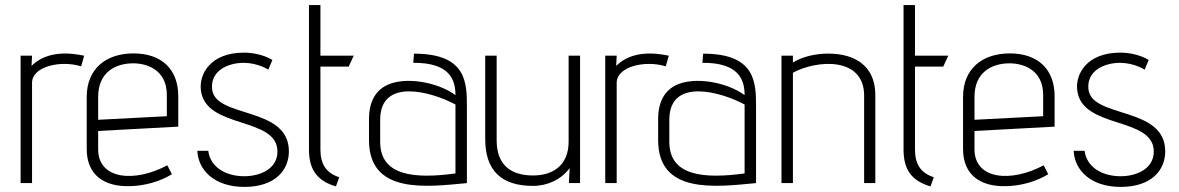

<svg xmlns="http://www.w3.org/2000/svg" viewBox="-20 -720 4637 755"><path d="M61 -501V0H106V-394C106 -460 221 -484 299 -459L311 -501C258 -512 167 -523 104 -461L106 -501Z M321 -134C321 -30 392 15 491 12C548 11 609 -6 656 -35L638 -70C509 -1 366 -14 366 -133V-205L681 -222V-342C681 -447 616 -510 505 -510C396 -510 321 -449 321 -339ZM366 -339C366 -436 434 -471 504 -471C554 -471 636 -448 636 -347V-263L366 -249Z M1051 -484C1051 -484 1009 -513 939 -513C807 -513 762 -428 770 -365C788 -211 1071 -263 1071 -124C1071 -56 1003 -27 941 -27C867 -27 807 -63 799 -127H756C759 -52 822 15 941 15C1062 15 1116 -51 1116 -125C1116 -304 825 -253 814 -370C807 -441 875 -473 939 -473C997 -472 1035 -446 1035 -446Z M1195 -700V-132C1195 -54 1226 -9 1301 13L1314 -23C1262 -40 1240 -75 1240 -132V-458H1351L1371 -501H1240V-700Z M1605 -473C1746 -474 1771 -409 1771 -346C1700 -398 1572 -420 1501 -385C1460 -365 1431 -324 1431 -252V-169C1431 45 1657 15 1816 0V-298C1816 -394 1816 -509 1608 -509ZM1475 -249C1475 -418 1681 -358 1771 -309V-38C1610 -16 1475 -28 1475 -162Z M1888 -501V-173C1888 -50 1951 11 2076 11C2133 11 2187 -14 2220 -59L2217 0H2261V-501H2216V-163C2216 -72 2157 -30 2076 -30C1985 -30 1933 -75 1933 -168V-501Z M2360 -501V0H2405V-394C2405 -460 2520 -484 2598 -459L2610 -501C2557 -512 2466 -523 2403 -461L2405 -501Z M2742 -473C2883 -474 2908 -409 2908 -346C2837 -398 2709 -420 2638 -385C2597 -365 2568 -324 2568 -252V-169C2568 45 2794 15 2953 0V-298C2953 -394 2953 -509 2745 -509ZM2612 -249C2612 -418 2818 -358 2908 -309V-38C2747 -16 2612 -28 2612 -162Z M3053 -501V0H3098V-434C3192 -485 3378 -498 3378 -344V0H3422V-346C3422 -422 3387 -467 3337 -490C3273 -520 3163 -515 3098 -474V-501Z M3533 -700V-132C3533 -54 3564 -9 3639 13L3652 -23C3600 -40 3578 -75 3578 -132V-458H3689L3709 -501H3578V-700Z M3767 -134C3767 -30 3838 15 3937 12C3994 11 4055 -6 4102 -35L4084 -70C3955 -1 3812 -14 3812 -133V-205L4127 -222V-342C4127 -447 4062 -510 3951 -510C3842 -510 3767 -449 3767 -339ZM3812 -339C3812 -436 3880 -471 3950 -471C4000 -471 4082 -448 4082 -347V-263L3812 -249Z M4497 -484C4497 -484 4455 -513 4385 -513C4253 -513 4208 -428 4216 -365C4234 -211 4517 -263 4517 -124C4517 -56 4449 -27 4387 -27C4313 -27 4253 -63 4245 -127H4202C4205 -52 4268 15 4387 15C4508 15 4562 -51 4562 -125C4562 -304 4271 -253 4260 -370C4253 -441 4321 -473 4385 -473C4443 -472 4481 -446 4481 -446Z"/></svg>

Font: Advent Pro
Style: Light
Weight: 300
Designer: Andreas Kalpakidis
Foundry: Andreas Kalpakidis
Version: Version 2.002 2007